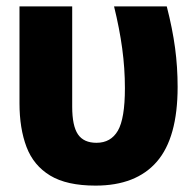

<svg xmlns="http://www.w3.org/2000/svg" viewBox="-20 -573 603 601"><path d="M279 8Q189 8 137 -23.5Q85 -55 63 -113Q41 -171 41 -250V-553H206V-239Q206 -179 224 -152.5Q242 -126 282 -126Q327 -126 349 -164Q371 -202 371 -297Q371 -359 362.5 -421.5Q354 -484 337 -553H502Q520 -483 528 -423Q536 -363 536 -301Q536 -142 471 -67Q406 8 279 8Z"/></svg>

Font: Noto Sans Mono SemiCondensed Black
Style: Regular
Weight: 900
Width: 4
Designer: Monotype Design Team
Foundry: Monotype Imaging Inc.
Version: Version 2.014; ttfautohint (v1.8.4.7-5d5b)